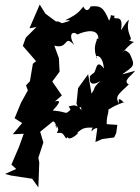

<svg xmlns="http://www.w3.org/2000/svg" viewBox="-20 -585 612 841"><path d="M489 -2 494 -38 418 -43 465 -120 436 -152 392 -193 381 -175 366 -260 322 -199 315 -131 323 -112 349 -120 401 -49 410 -51 398 37 428 24 480 17ZM265 -477 235 -491H225L179 -525L154 -565L109 -461L140 -467L93 -420L80 -384L138 -317L124 -306L111 -229L94 -211L102 -189L72 -135L44 -67L77 -46L36 3L84 1L63 59L30 136L51 155L2 177L29 184L121 198L148 236L152 127L148 106L170 39L156 -8L208 -50C224 -69 237 10 222 -39C256 -10 208 0 243 -3C264 -5 267 36 275 15C285 39 340 -15 316 -2C338 -18 344 -33 408 -23C409 -42 376 -27 382 -10C401 -38 437 -17 450 -17C438 -80 469 -103 447 -106C463 -102 456 -114 525 -138C527 -125 491 -179 502 -129C482 -164 497 -170 544 -215C516 -231 556 -253 572 -275L515 -259C564 -296 576 -293 548 -350C520 -377 524 -354 521 -360C579 -425 577 -388 544 -410C572 -408 526 -441 545 -498C530 -490 514 -454 510 -454C524 -536 470 -486 482 -516C452 -517 476 -531 458 -494C434 -552 422 -561 377 -557C377 -557 363 -521 345 -556C332 -543 330 -527 265 -496C320 -500 246 -482 246 -482ZM289 -104C261 -80 282 -95 211 -101C263 -155 226 -142 220 -140L251 -167L209 -228L241 -271L238 -330L218 -385C283 -368 258 -437 305 -388C276 -437 300 -451 319 -434C361 -453 411 -459 411 -415C409 -421 389 -390 413 -427C379 -371 405 -334 406 -328C388 -344 430 -354 435 -285C398 -335 403 -265 388 -264L374 -252C368 -210 393 -213 421 -231C374 -191 398 -181 398 -195C375 -139 382 -170 375 -98C334 -157 332 -126 337 -102C306 -145 282 -106 278 -126Z"/></svg>

Font: Asimov Aggro
Style: CondIt
Weight: 500
Designer: Google
Version: Version 2.000980; 2014